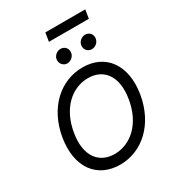

<svg xmlns="http://www.w3.org/2000/svg" viewBox="-251 -1235 1266 1390"><g transform="rotate(-30 381.5 -540.5)"><path d="M718.4 -357.6C756.7 -591.3 642 -737.2 453.8 -737.2C268.5 -737.2 112.9 -597.3 74.6 -369.7C36.2 -136 150.9 9.9 340.6 9.9C524.1 9.9 680 -130 718.4 -357.6ZM164.1 -357.6C195 -546.5 315.7 -650.2 449.2 -650.2C576.7 -650.2 659.4 -552.6 628.9 -369.7C598 -180.8 476.9 -77.1 343.8 -77.1C216.3 -77.1 133.2 -174.4 164.1 -357.6ZM321 -881C316.1 -847.3 341.3 -816.8 373.6 -816.8C405.5 -816.8 431.5 -841.3 436.1 -869C441.8 -905.2 418.3 -932.9 382.1 -932.9C354.4 -932.9 325.3 -911.2 321 -881ZM336.3 -1018.8H670.1L681.5 -1090.9H348ZM526.6 -881C520.6 -845.9 546.9 -816.8 579.2 -816.8C611.2 -816.8 637.1 -841.3 641.7 -869C647.4 -905.2 623.9 -932.9 587.7 -932.9C560 -932.9 531.6 -911.2 526.6 -881Z"/></g></svg>

Font: Margiela Sans Text
Style: Italic
Weight: 400
Italic angle: -9.39999°
Designer: Stefan Endress, Andreas Faust
Version: Version 1.100;FEAKit 1.0